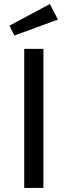

<svg xmlns="http://www.w3.org/2000/svg" viewBox="-20 -931 335 951"><path d="M195 -689H100V0H195ZM227 -911 27 -804 51 -755 267 -834Z"/></svg>

Font: Fira Math
Style: Regular
Weight: 400
Designer: Xiangdong Zeng
Foundry: Xiangdong Zeng
Version: Version 0.3.4